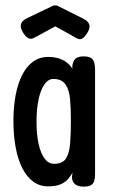

<svg xmlns="http://www.w3.org/2000/svg" viewBox="-20 -686 423 715"><path d="M291 9Q271 9 259.5 0Q248 -9 248 -28L250 -43Q244 -32 234 -20Q224 -8 206.5 0Q189 8 158 8Q128 8 104 -9.5Q80 -27 63.5 -59Q47 -91 38.5 -136Q30 -181 30 -236Q30 -289 38.5 -333Q47 -377 63.5 -408.5Q80 -440 104 -457Q128 -474 158 -474Q184 -474 202 -467.5Q220 -461 232 -450.5Q244 -440 250 -429L249 -437Q251 -458 260.5 -467Q270 -476 291 -476Q310 -476 319 -470Q328 -464 331 -453Q334 -442 334 -427V-37Q334 -23 331 -12.5Q328 -2 319 3.5Q310 9 291 9ZM181 -76Q213 -76 225.5 -95.5Q238 -115 241 -150.5Q244 -186 244 -234Q244 -281 241 -316Q238 -351 224 -371.5Q210 -392 179 -392Q160 -392 146 -372.5Q132 -353 124 -317.5Q116 -282 116 -232Q116 -184 124 -149Q132 -114 146.5 -95Q161 -76 181 -76ZM186 -666Q191 -666 194.5 -664.5Q198 -663 201 -661L287 -618Q307 -609 312 -596Q317 -583 306 -565Q296 -548 286.5 -542.5Q277 -537 265 -544L186 -588L107 -545Q96 -539 85.5 -544Q75 -549 65 -566Q54 -585 58.5 -597.5Q63 -610 82 -619L170 -661Q173 -663 177 -664.5Q181 -666 186 -666Z"/></svg>

Font: Fredoka Condensed
Style: Regular
Weight: 400
Width: 3
Designer: Ben Nathan
Foundry: Milena B. Brandão, Ben Nathan
Version: Version 2.001